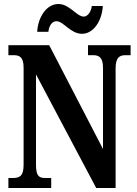

<svg xmlns="http://www.w3.org/2000/svg" viewBox="-20 -940 685 960"><path d="M390 -771C447 -771 490 -835 494 -910H439C436 -883 419 -857 399 -857C363 -857 328 -920 272 -920C213 -920 170 -855 166 -781H222C224 -808 239 -834 262 -834C298 -834 332 -771 390 -771ZM22 0H236V-50H208C176 -50 160 -58 160 -116V-568L461 0H558V-598C558 -651 577 -664 606 -664H633V-714H420V-664H447C474 -664 495 -653 495 -602V-195L226 -714H22V-664H49C76 -664 98 -656 98 -602V-116C98 -58 77 -50 43 -50H22Z"/></svg>

Font: Noto Serif Devanagari ExtraCondensed
Style: Bold
Weight: 700
Width: 2
Designer: Universal Thirst, Indian Type Foundry and the Monotype Design Team
Foundry: Monotype Imaging Inc.
Version: Version 2.004